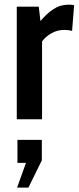

<svg xmlns="http://www.w3.org/2000/svg" viewBox="-20 -526 348 847"><path d="M54 0V-496.5H151L158.5 -433Q185.5 -466 215.8 -485.8Q246 -505.5 283.5 -505.5Q296.5 -505.5 307 -503L298 -389.5Q290 -392 281.8 -393Q273.5 -394 263.5 -394Q232.5 -394 206.8 -379.2Q181 -364.5 165.5 -343V0ZM105.5 301.5H55.5L94.5 192.5H57V91H164.5V181.5Z"/></svg>

Font: Cabin SemiCondensed SemiBold
Style: Regular
Weight: 600
Width: 4
Designer: Pablo Impallari
Foundry: Pablo Impallari. http://www.impallari.com Igino Marini. http://www.ikern.com
Version: Version 3.001